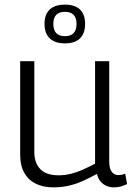

<svg xmlns="http://www.w3.org/2000/svg" viewBox="-20 -798 573 828"><path d="M210 10Q166 10 134 -6Q102 -22 84.5 -53Q67 -84 67 -131V-534H128V-142Q128 -95 154 -68.5Q180 -42 232 -42Q260 -42 286 -48.5Q312 -55 337.5 -66.5Q363 -78 390 -92V-534H451V-103Q451 -80 456.5 -67Q462 -54 471 -48.5Q480 -43 491 -43Q505 -43 520 -49L528 -4Q519 0 509.5 3.5Q500 7 490 8.5Q480 10 470 10Q445 10 425 -4.5Q405 -19 398 -48Q367 -31 337 -17.5Q307 -4 276 3Q245 10 210 10ZM260 -611Q217 -611 194.5 -632.5Q172 -654 172 -695Q172 -736 194.5 -757Q217 -778 260 -778Q303 -778 325 -757Q347 -736 347 -695Q347 -654 325 -632.5Q303 -611 260 -611ZM260 -642Q310 -642 310 -695Q310 -747 260 -747Q210 -747 210 -695Q210 -642 260 -642Z"/></svg>

Font: Georama ExtraCondensed Thin Light
Style: Regular
Weight: 300
Version: Version 1.001